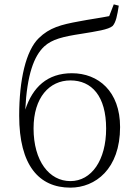

<svg xmlns="http://www.w3.org/2000/svg" viewBox="-20 -847 623 881"><path d="M303 -16C206 -16 134 -108 134 -258C134 -400 207 -478 303 -478C401 -478 467 -406 467 -257C467 -112 400 -16 303 -16ZM303 14C417 14 531 -71 531 -264C531 -428 431 -511 310 -511C197 -511 130 -447 96 -344C104 -505 136 -590 183 -634C219 -667 269 -679 354 -692C421 -703 478 -711 497 -728C512 -745 518 -776 525 -821L502 -827L481 -773C441 -765 389 -758 343 -749C260 -734 207 -720 158 -672C99 -615 68 -481 68 -316C68 -88 159 14 303 14Z"/></svg>

Font: Noto Serif CJK SC ExtraLight
Style: Regular
Weight: 200
Designer: Ryoko NISHIZUKA 西塚涼子 (kana & ideographs); Frank Grießhammer (Latin, Greek & Cyrillic); Wenlong ZHANG 张文龙 (bopomofo); San
Foundry: Adobe
Version: Version 2.001;hotconv 1.1.0;makeotfexe 2.6.0